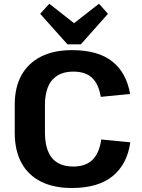

<svg xmlns="http://www.w3.org/2000/svg" viewBox="-20 -972 743 1003"><path d="M354.9 10.1Q260.5 10.1 193.7 -23.5Q126.9 -57.1 91.9 -121.6Q57 -186.2 57 -278.3V-425.6Q57 -516.2 92.4 -579.6Q127.9 -642.9 194.7 -676.5Q261.5 -710.1 355.9 -710.1Q491.8 -710.1 566.3 -651.1Q640.7 -592 659.7 -481.2L506.5 -466Q495.1 -533.7 460.6 -565.8Q426.2 -597.9 363.1 -597.9Q291.3 -597.9 253 -554.4Q214.8 -511 214.8 -422V-281.9Q214.8 -190.5 252 -146.3Q289.3 -102.1 362.6 -102.1Q427.7 -102.1 463.3 -137.2Q499 -172.2 508.9 -243.4L660.7 -228.6Q644.6 -114.4 568.7 -52.1Q492.8 10.1 354.9 10.1ZM544 -899.8 402.2 -740.3H332.4L190 -899.8L237.6 -952.5L411 -816.2H322.6L497 -952.5Z"/></svg>

Font: Pathway Extreme 8pt Thin
Style: Regular
Weight: 100
Designer: Eduardo Rodriguez Tunni
Foundry: Eduardo Rodriguez Tunni
Version: Version 1.000